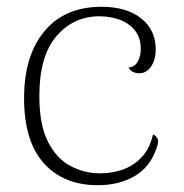

<svg xmlns="http://www.w3.org/2000/svg" viewBox="-20 -534 541 566"><path d="M268 12Q168 12 109.5 -52.5Q51 -117 51 -245Q51 -370 111 -442Q171 -514 279 -514Q353 -514 396 -480Q439 -446 439 -389Q439 -358 425.5 -338Q412 -318 390 -318Q381 -318 373 -321.5Q365 -325 359 -335Q378 -337 386.5 -353Q395 -369 395 -390Q395 -423 377.5 -444.5Q360 -466 332.5 -476Q305 -486 273 -486Q197 -486 146.5 -427.5Q96 -369 96 -251Q96 -165 122 -115Q148 -65 189 -44Q230 -23 275 -23Q311 -23 343 -34.5Q375 -46 398.5 -71.5Q422 -97 431 -138Q440 -134 444.5 -125Q449 -116 440 -93Q421 -40 375.5 -14Q330 12 268 12Z"/></svg>

Font: Arima Thin ExtraLight
Style: Regular
Weight: 250
Version: Version 1.100